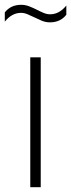

<svg xmlns="http://www.w3.org/2000/svg" viewBox="-56 -779 296 799"><path d="M70 0V-540.5H113.5V0ZM152 -686Q134 -686 117.2 -693Q100.5 -700 85.5 -707.5Q71 -714.5 57.8 -720Q44.5 -725.5 31.5 -725.5Q-6.5 -725.5 -36 -689V-727.5Q-11 -759 32 -759Q50 -759 66.8 -752.2Q83.5 -745.5 98.5 -738Q113 -730.5 126.2 -725Q139.5 -719.5 152.5 -719.5Q190.5 -719.5 220 -756V-717.5Q195 -686 152 -686Z"/></svg>

Font: Encode Sans Condensed Condensed ExtraLight
Style: Regular
Weight: 200
Width: 3
Designer: Multiple Designers
Foundry: Impallari Type
Version: Version 3.000; ttfautohint (v1.8.3) -l 8 -r 50 -G 200 -x 14 